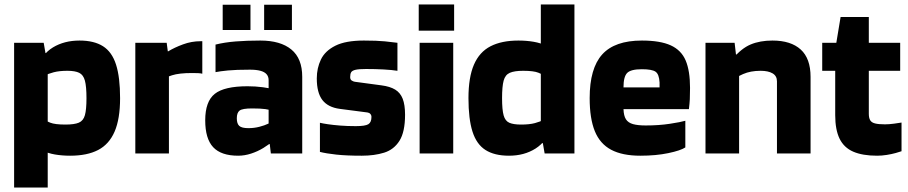

<svg xmlns="http://www.w3.org/2000/svg" viewBox="-20 -685 4054 857"><path d="M43 152V-494H175L183 -448H193V152ZM159 -333 139 -372Q166 -443 216.5 -473.5Q267 -504 335 -504Q400 -504 440 -478.5Q480 -453 498 -396.5Q516 -340 516 -247Q516 -154 491.5 -97.5Q467 -41 418 -15.5Q369 10 293 10Q257 10 225 4.5Q193 -1 170 -13.5Q147 -26 138 -46L169 -155Q183 -146 204 -137.5Q225 -129 272 -129Q312 -129 332 -137.5Q352 -146 359 -171Q366 -196 366 -247Q366 -299 359 -325Q352 -351 333.5 -360Q315 -369 281 -369Q245 -369 220 -362.5Q195 -356 180 -347.5Q165 -339 159 -333Z M584 0V-494H724L734 -418V0ZM706 -333V-456H731Q759 -473 797 -487Q835 -501 875 -501Q877 -501 879 -501Q881 -501 883 -501V-356Q875 -358 864.5 -358.5Q854 -359 837 -359Q779 -359 748 -349Q717 -339 706 -333Z M896 -148Q896 -232 938.5 -266Q981 -300 1085 -300Q1120 -300 1154 -295.5Q1188 -291 1198 -286V-190Q1185 -195 1164.5 -198Q1144 -201 1105 -201Q1062 -201 1049.5 -191.5Q1037 -182 1037 -157Q1037 -133 1048 -123Q1059 -113 1089 -113Q1114 -113 1137.5 -119Q1161 -125 1177.5 -133Q1194 -141 1198 -146V-56Q1181 -40 1155.5 -24.5Q1130 -9 1101 0.5Q1072 10 1043 10Q967 10 931.5 -28Q896 -66 896 -148ZM1189 0 1184 -42H1179V-327Q1179 -343 1170 -353.5Q1161 -364 1142.5 -369Q1124 -374 1096 -374Q1033 -374 997.5 -370.5Q962 -367 942 -363V-486Q982 -496 1031.5 -500Q1081 -504 1142 -504Q1232 -504 1280.5 -464Q1329 -424 1329 -342V0ZM1283 -551H1159V-664H1283ZM1098 -551H974V-664H1098Z M1543 -341Q1543 -330 1550 -325.5Q1557 -321 1564 -320L1683 -304Q1721 -299 1744 -285Q1767 -271 1777.5 -244Q1788 -217 1788 -173Q1788 -96 1763 -56.5Q1738 -17 1694.5 -3.5Q1651 10 1595 10Q1526 10 1480.5 5Q1435 0 1408 -7V-137Q1420 -134 1443.5 -130.5Q1467 -127 1499 -124.5Q1531 -122 1568 -122Q1610 -122 1624 -130.5Q1638 -139 1638 -163Q1638 -171 1633 -176.5Q1628 -182 1620 -183L1497 -199Q1444 -206 1419 -238.5Q1394 -271 1394 -335Q1394 -381 1412.5 -419.5Q1431 -458 1477 -481Q1523 -504 1604 -504Q1662 -504 1697.5 -500.5Q1733 -497 1754 -494V-369Q1729 -373 1692 -375Q1655 -377 1614 -377Q1582 -377 1567 -373.5Q1552 -370 1547.5 -362.5Q1543 -355 1543 -341Z M1853 0V-494H2003V0ZM1849 -548V-665H2007V-548Z M2544 -665V0H2411L2403 -46H2394V-665ZM2428 -165 2448 -125Q2421 -54 2370.5 -22Q2320 10 2252 10Q2187 10 2147 -15.5Q2107 -41 2089 -97.5Q2071 -154 2071 -247Q2071 -340 2095.5 -396.5Q2120 -453 2169.5 -478.5Q2219 -504 2294 -504Q2330 -504 2362 -498.5Q2394 -493 2417 -481Q2440 -469 2449 -448L2418 -343Q2404 -352 2383 -360.5Q2362 -369 2315 -369Q2276 -369 2255.5 -360Q2235 -351 2228 -325Q2221 -299 2221 -247Q2221 -195 2228 -170Q2235 -145 2253.5 -137Q2272 -129 2306 -129Q2343 -129 2367.5 -135.5Q2392 -142 2407 -151Q2422 -160 2428 -165Z M2845 -376Q2796 -376 2779.5 -359.5Q2763 -343 2763 -295H2924Q2924 -299 2924 -305.5Q2924 -312 2924 -317Q2922 -354 2906 -365Q2890 -376 2845 -376ZM3039 -27Q3018 -13 2963 -1.5Q2908 10 2838 10Q2758 10 2708 -16.5Q2658 -43 2635 -99.5Q2612 -156 2612 -247Q2612 -380 2668 -442Q2724 -504 2845 -504Q2927 -504 2974 -482.5Q3021 -461 3040.5 -415Q3060 -369 3060 -293Q3060 -261 3059 -242Q3058 -223 3055 -198H2763Q2764 -168 2774 -152.5Q2784 -137 2805.5 -131Q2827 -125 2862 -125Q2921 -125 2970 -132.5Q3019 -140 3039 -146Z M3129 0V-494H3259L3265 -442H3279V0ZM3251 -326V-423Q3289 -469 3330.5 -486.5Q3372 -504 3428 -504Q3510 -504 3554 -464Q3598 -424 3598 -342V0H3448V-322Q3448 -346 3428.5 -357.5Q3409 -369 3375 -369Q3330 -369 3297 -354.5Q3264 -340 3251 -326Z M4004 -10Q3996 -7 3978 -2Q3960 3 3938 6.5Q3916 10 3895 10Q3830 10 3788.5 -8Q3747 -26 3727.5 -66Q3708 -106 3708 -171V-464L3732 -609H3858V-177Q3858 -159 3864 -148.5Q3870 -138 3886 -134Q3902 -130 3930 -130Q3948 -130 3970.5 -133Q3993 -136 4004 -138ZM3650 -369V-494H3998V-369Z"/></svg>

Font: Blinker
Style: Regular
Weight: 400
Designer: Juergen Huber
Foundry: supertype
Version: 1.017